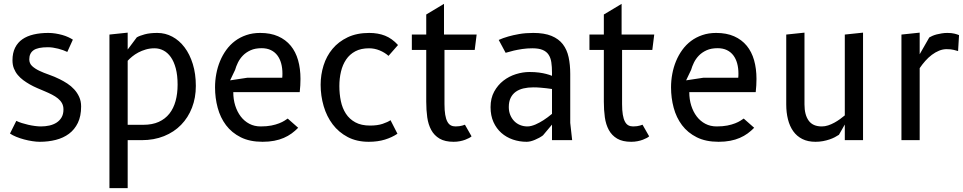

<svg xmlns="http://www.w3.org/2000/svg" viewBox="-20 -730 5015 1000"><path d="M330.5 -459.5Q321.5 -464 309 -468.5Q296.5 -473 283 -476.5Q269.5 -480 255.8 -482Q242 -484 229.5 -484Q176.5 -484 154.5 -468.2Q132.5 -452.5 132.5 -421Q132.5 -400 147 -386.2Q161.5 -372.5 184.5 -361.5Q207.5 -350.5 235.8 -340.8Q264 -331 291 -317.5Q310.5 -308 330.5 -295Q350.5 -282 366.5 -264.5Q382.5 -247 392.5 -225Q402.5 -203 402.5 -175.5Q402.5 -125 385.5 -90Q368.5 -55 339.2 -33.2Q310 -11.5 270.8 -1.5Q231.5 8.5 187 8.5Q170 8.5 148.5 5.2Q127 2 105.5 -3.8Q84 -9.5 64.5 -17.5Q45 -25.5 32 -34.5L65 -100.5Q77 -94.5 93.5 -89.2Q110 -84 127.5 -80Q145 -76 162.2 -73.8Q179.5 -71.5 193 -71.5Q216 -71.5 237.2 -76.2Q258.5 -81 274.8 -91.5Q291 -102 300.8 -118.8Q310.5 -135.5 310.5 -160Q310.5 -178.5 302.8 -192.5Q295 -206.5 281.8 -217.2Q268.5 -228 251 -237Q233.5 -246 214 -254.2Q194.5 -262.5 174 -271.2Q153.5 -280 135 -290.5Q117.5 -300.5 101.2 -312.5Q85 -324.5 72.5 -339.5Q60 -354.5 52.5 -373.2Q45 -392 45 -416Q45 -454 58.5 -481.2Q72 -508.5 96.5 -525.5Q121 -542.5 155.5 -550.5Q190 -558.5 231.5 -558.5Q250.5 -558.5 269 -555.5Q287.5 -552.5 304.5 -547.8Q321.5 -543 335.5 -536.5Q349.5 -530 359.5 -523.5Z M645 -80H727Q773 -80 806.8 -95.2Q840.5 -110.5 862.2 -138Q884 -165.5 894.5 -204Q905 -242.5 905 -289Q905 -338 895.5 -373.8Q886 -409.5 869.5 -432.8Q853 -456 831.2 -467.2Q809.5 -478.5 785 -478.5Q760.5 -478.5 739.2 -472.2Q718 -466 700.2 -456.5Q682.5 -447 668.5 -435.5Q654.5 -424 645 -413.5ZM550 250V-550L645 -560V-472L692.5 -535.5Q707 -544 733.8 -551.2Q760.5 -558.5 799.5 -558.5Q841 -558.5 877.5 -539Q914 -519.5 941.2 -483.5Q968.5 -447.5 984.2 -396.5Q1000 -345.5 1000 -282.5Q1000 -221 980 -169.2Q960 -117.5 923.2 -79.8Q886.5 -42 834.2 -21Q782 0 717.5 0H645V250Z M1533 -64.5Q1517.5 -48.5 1499 -35Q1480.5 -21.5 1458 -11.8Q1435.5 -2 1408.2 3.2Q1381 8.5 1347.5 8.5Q1281 8.5 1234 -15Q1187 -38.5 1157.2 -78Q1127.5 -117.5 1113.8 -168.5Q1100 -219.5 1100 -275Q1100 -310.5 1106.5 -345.2Q1113 -380 1126 -411.5Q1139 -443 1158.5 -470Q1178 -497 1204 -516.5Q1230 -536 1262.8 -547.2Q1295.5 -558.5 1335 -558.5Q1389 -558.5 1428.5 -541Q1468 -523.5 1494 -492Q1520 -460.5 1532.5 -416.5Q1545 -372.5 1545 -319Q1545 -303.5 1544 -285Q1543 -266.5 1541 -250H1195Q1195 -212.5 1205.2 -180Q1215.5 -147.5 1234 -123.2Q1252.5 -99 1278.8 -85.2Q1305 -71.5 1337.5 -71.5Q1369.5 -71.5 1393.2 -76.2Q1417 -81 1434 -87.8Q1451 -94.5 1461.8 -101.5Q1472.5 -108.5 1478.5 -112.5ZM1450 -325Q1450.5 -330.5 1450.8 -336Q1451 -341.5 1451 -347Q1451 -375.5 1444.5 -399.5Q1438 -423.5 1424.8 -441.2Q1411.5 -459 1391 -469Q1370.5 -479 1342.5 -479Q1309 -479 1285.2 -468.2Q1261.5 -457.5 1245.2 -440.8Q1229 -424 1219.2 -404Q1209.5 -384 1204.5 -366L1178.5 -311.5L1267.5 -325Z M2003.5 -439Q1984 -456.5 1957.2 -467.5Q1930.5 -478.5 1902 -478.5Q1860 -478.5 1830.5 -462.8Q1801 -447 1782.8 -420Q1764.5 -393 1756 -357.2Q1747.5 -321.5 1747.5 -282Q1747.5 -241 1755.2 -203.8Q1763 -166.5 1781.5 -138Q1800 -109.5 1830.8 -92.8Q1861.5 -76 1907.5 -76Q1946 -76 1972.8 -85Q1999.5 -94 2014 -104L2050 -33.5Q2022 -14.5 1984.8 -3Q1947.5 8.5 1900.5 8.5Q1838 8.5 1791 -16.2Q1744 -41 1712.8 -82.2Q1681.5 -123.5 1665.8 -177.2Q1650 -231 1650 -288.5Q1650 -340.5 1665.2 -389.2Q1680.5 -438 1711.8 -475.5Q1743 -513 1790.8 -535.8Q1838.5 -558.5 1903 -558.5Q1949 -558.5 1985.2 -544.2Q2021.5 -530 2053 -495.5Z M2295 -188Q2295 -155 2298.8 -132.8Q2302.5 -110.5 2309.8 -96.8Q2317 -83 2327.8 -77.2Q2338.5 -71.5 2352.5 -71.5Q2363.5 -71.5 2372.5 -72.8Q2381.5 -74 2388 -76Q2395.5 -78 2401.5 -80.5L2436 -20Q2432 -16 2423.2 -11.2Q2414.5 -6.5 2402.5 -2Q2390.5 2.5 2375.2 5.5Q2360 8.5 2342.5 8.5Q2297.5 8.5 2269.5 -8Q2241.5 -24.5 2226 -53Q2210.5 -81.5 2205.2 -119.2Q2200 -157 2200 -200V-470H2125V-550H2200V-654.5L2292.5 -710V-550H2462.5L2452.5 -470H2295Z M2960 0H2855V-81L2808 -25Q2799.5 -18.5 2788.5 -12.5Q2777.5 -6.5 2766.2 -1.8Q2755 3 2743.8 5.8Q2732.5 8.5 2723 8.5Q2685.5 8.5 2651.2 -3.2Q2617 -15 2591.2 -37.8Q2565.5 -60.5 2550.2 -94.2Q2535 -128 2535 -172Q2535 -218.5 2553.8 -252.8Q2572.5 -287 2601.8 -309.8Q2631 -332.5 2667 -343.8Q2703 -355 2737.5 -355Q2766 -355 2787.8 -352Q2809.5 -349 2824.5 -345Q2842 -340.5 2855 -335V-352.5Q2855 -382 2851.5 -405.5Q2848 -429 2837.2 -445.2Q2826.5 -461.5 2806.2 -470Q2786 -478.5 2752.5 -478.5Q2725.5 -478.5 2700.5 -474.8Q2675.5 -471 2656 -466.5Q2633 -461 2613.5 -455L2577.5 -522Q2599.5 -532 2627.5 -540Q2651.5 -547 2684.5 -552.8Q2717.5 -558.5 2757.5 -558.5Q2815 -558.5 2852.5 -543Q2890 -527.5 2911.5 -499.5Q2933 -471.5 2941.5 -432.2Q2950 -393 2950 -345V-90ZM2855 -266.5Q2841 -268.5 2825 -270.5Q2811.5 -272 2794 -273.5Q2776.5 -275 2757.5 -275Q2729.5 -275 2706.2 -269.5Q2683 -264 2666 -251.8Q2649 -239.5 2639.5 -220Q2630 -200.5 2630 -172.5Q2630 -150 2637.5 -131.5Q2645 -113 2658 -99.5Q2671 -86 2688.8 -78.8Q2706.5 -71.5 2727 -71.5Q2736.5 -71.5 2747.2 -74.2Q2758 -77 2768.8 -81.5Q2779.5 -86 2790.2 -92Q2801 -98 2810.5 -104Q2833 -118.5 2855 -137Z M3220 -188Q3220 -155 3223.8 -132.8Q3227.5 -110.5 3234.8 -96.8Q3242 -83 3252.8 -77.2Q3263.5 -71.5 3277.5 -71.5Q3288.5 -71.5 3297.5 -72.8Q3306.5 -74 3313 -76Q3320.5 -78 3326.5 -80.5L3361 -20Q3357 -16 3348.2 -11.2Q3339.5 -6.5 3327.5 -2Q3315.5 2.5 3300.2 5.5Q3285 8.5 3267.5 8.5Q3222.5 8.5 3194.5 -8Q3166.5 -24.5 3151 -53Q3135.5 -81.5 3130.2 -119.2Q3125 -157 3125 -200V-470H3050V-550H3125V-654.5L3217.5 -710V-550H3387.5L3377.5 -470H3220Z M3908 -64.5Q3892.5 -48.5 3874 -35Q3855.5 -21.5 3833 -11.8Q3810.5 -2 3783.2 3.2Q3756 8.5 3722.5 8.5Q3656 8.5 3609 -15Q3562 -38.5 3532.2 -78Q3502.5 -117.5 3488.8 -168.5Q3475 -219.5 3475 -275Q3475 -310.5 3481.5 -345.2Q3488 -380 3501 -411.5Q3514 -443 3533.5 -470Q3553 -497 3579 -516.5Q3605 -536 3637.8 -547.2Q3670.5 -558.5 3710 -558.5Q3764 -558.5 3803.5 -541Q3843 -523.5 3869 -492Q3895 -460.5 3907.5 -416.5Q3920 -372.5 3920 -319Q3920 -303.5 3919 -285Q3918 -266.5 3916 -250H3570Q3570 -212.5 3580.2 -180Q3590.5 -147.5 3609 -123.2Q3627.5 -99 3653.8 -85.2Q3680 -71.5 3712.5 -71.5Q3744.5 -71.5 3768.2 -76.2Q3792 -81 3809 -87.8Q3826 -94.5 3836.8 -101.5Q3847.5 -108.5 3853.5 -112.5ZM3825 -325Q3825.5 -330.5 3825.8 -336Q3826 -341.5 3826 -347Q3826 -375.5 3819.5 -399.5Q3813 -423.5 3799.8 -441.2Q3786.5 -459 3766 -469Q3745.5 -479 3717.5 -479Q3684 -479 3660.2 -468.2Q3636.5 -457.5 3620.2 -440.8Q3604 -424 3594.2 -404Q3584.5 -384 3579.5 -366L3553.5 -311.5L3642.5 -325Z M4380 -550 4475 -560V0H4380V-81.5L4349.5 -28Q4340.5 -22 4328.2 -15.5Q4316 -9 4300.5 -3.8Q4285 1.5 4266.5 5Q4248 8.5 4227.5 8.5Q4187.5 8.5 4158.8 -6Q4130 -20.5 4111.5 -46.5Q4093 -72.5 4084 -108.2Q4075 -144 4075 -186V-550L4170 -560V-186Q4170 -132 4191.8 -101.8Q4213.5 -71.5 4260 -71.5Q4277 -71.5 4293.5 -77Q4310 -82.5 4325.5 -91Q4341 -99.5 4354.8 -109.5Q4368.5 -119.5 4380 -129Z M4910.5 -474Q4890.5 -474 4871 -466Q4851.5 -458 4833.5 -444.5Q4815.5 -431 4799.5 -413Q4783.5 -395 4770 -375V0H4675V-550L4770 -560V-447.5L4820 -535Q4826.5 -539 4836.2 -543.2Q4846 -547.5 4858.5 -550.8Q4871 -554 4885.2 -556.2Q4899.5 -558.5 4914.5 -558.5Q4937 -558.5 4952.2 -554.5Q4967.5 -550.5 4975 -547L4970 -464Q4962.5 -466.5 4947.5 -470.2Q4932.5 -474 4910.5 -474Z"/></svg>

Font: B612
Style: Regular
Weight: 400
Designer: Nicolas Chauveau, Thomas Paillot, Jonathan Favre-Lamarine, Jean-Luc Vinot
Foundry: AIRBUS
Version: Version 1.008